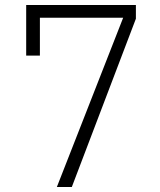

<svg xmlns="http://www.w3.org/2000/svg" viewBox="-20 -750 640 770"><path d="M268 0H208L474 -679H140V-527H85V-730H525V-675Z"/></svg>

Font: JetBrains Mono Extra Light
Style: Regular
Weight: 200
Monospace: yes
Designer: Philipp Nurullin, Konstantin Bulenkov
Foundry: JetBrains
Version: 2.002